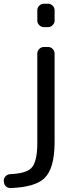

<svg xmlns="http://www.w3.org/2000/svg" viewBox="-44 -794 411 1010"><path d="M187.5 -651.4Q172.9 -651.4 162.6 -661.6Q152.3 -671.9 152.3 -685.5V-740.2Q152.3 -753.9 162.6 -764.2Q172.9 -774.4 187.5 -774.4H209Q222.7 -774.4 232.9 -764.2Q243.2 -753.9 243.2 -740.2V-685.5Q243.2 -671.9 232.9 -661.6Q222.7 -651.4 209 -651.4ZM11.7 195.3Q11.7 195.3 10.7 195.3Q-2.9 195.3 -12.7 186.5Q-23.4 175.8 -23.4 162.1L-24.4 157.2Q-24.4 143.6 -14.6 133.3Q-4.9 123 9.8 122.1Q91.8 118.2 119.1 91.8Q152.3 60.5 152.3 -43V-511.7Q152.3 -526.4 162.6 -536.6Q172.9 -546.9 187.5 -546.9H209Q222.7 -546.9 232.9 -536.6Q243.2 -526.4 243.2 -511.7V-46.9Q243.2 93.8 188.5 144.5Q139.6 190.4 11.7 195.3Z"/></svg>

Font: Gen Jyuu GothicL Regular
Style: Regular
Weight: 400
Designer: [Source Han Sans]
Ryoko NISHIZUKA  (kana & ideographs); Paul D. Hunt (Latin, Greek & Cyrillic); Wenlong ZHANG  (bopomofo
Version: Version 1.002.20150607